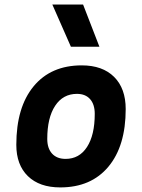

<svg xmlns="http://www.w3.org/2000/svg" viewBox="-20 -815 626 845"><path d="M245.1 9.8Q153.8 9.8 102.8 -39.8Q51.8 -89.4 51.8 -177.7Q51.8 -342.8 127.9 -435.1Q204.1 -527.3 339.8 -527.3Q431.2 -527.3 482.2 -476.6Q533.2 -425.8 533.2 -335Q533.2 -172.4 457 -81.3Q380.9 9.8 245.1 9.8ZM268.6 -115.7Q329.1 -115.7 363 -168.2Q397 -220.7 397 -314Q397 -355.5 376.5 -378.7Q356 -401.9 318.8 -401.9Q257.3 -401.9 222.7 -349.4Q188 -296.9 188 -203.6Q188 -162.1 209.2 -138.9Q230.5 -115.7 268.6 -115.7ZM292 -609.4 210.4 -794.9H345.7L417.5 -609.4Z"/></svg>

Font: CaskaydiaCove NFP
Style: Bold Italic
Weight: 700
Italic angle: -10°
Designer: Aaron Bell
Foundry: Saja Typeworks
Version: Version 2111.001; VTT 6.35;Nerd Fonts 3.1.1